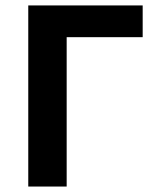

<svg xmlns="http://www.w3.org/2000/svg" viewBox="-20 -683 561 703"><path d="M502.4 -663.1V-546.9H224.1V0H83.5V-663.1Z"/></svg>

Font: Bpm'online Open Sans
Style: Bold
Weight: 700
Foundry: Ascender Corporation
Version: Version 1.10